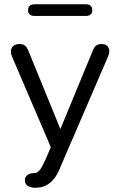

<svg xmlns="http://www.w3.org/2000/svg" viewBox="-20 -700 565 903"><path d="M97 147C96 170 116 183 145 183C194 184 238 158 266 81L270 72L489 -436C502 -466 490 -493 459 -493C436 -493 426 -485 416 -461L264 -93L114 -460C104 -484 93 -493 72 -493C36 -493 23 -466 36 -435L219 -8L193 53L188 62C172 99 158 114 143 114C120 114 98 122 97 147ZM142 -625H384C403 -625 414 -635 414 -652C414 -670 403 -680 384 -680H142C123 -680 112 -670 112 -652C112 -635 123 -625 142 -625Z"/></svg>

Font: SN Pro Book
Style: Regular
Weight: 350
Designer: Tobias Whetton
Foundry: Supernotes
Version: Version 1.003;Glyphs 3.3 (3324)